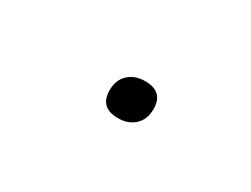

<svg xmlns="http://www.w3.org/2000/svg" viewBox="-25 -391 274 210"><g transform="rotate(30 112.0 -286.0)"><path d="M117 -261Q94 -261 94 -283Q94 -296 102 -303.5Q110 -311 123 -311Q146 -311 146 -289Q146 -276 138 -268.5Q130 -261 117 -261Z"/></g></svg>

Font: Gantari Thin
Style: Italic
Weight: 100
Italic angle: -10°
Designer: Anugrah Pasau
Foundry: Lafontype
Version: Version 1.000; ttfautohint (v1.8.4.7-5d5b)